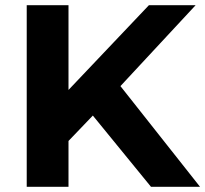

<svg xmlns="http://www.w3.org/2000/svg" viewBox="-20 -720 791 740"><path d="M228 -160 219 -347 554 -700H734L432 -375L342 -279ZM83 0V-700H244V0ZM562 0 313 -305 419 -420 751 0Z"/></svg>

Font: MOST Montserrat
Style: Bold
Weight: 700
Designer: Julieta Ulanovsky
Foundry: Julieta Ulanovsky
Version: Version 8.000;March 11, 2024;FontCreator 15.0.0.2926 64-bit